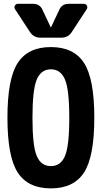

<svg xmlns="http://www.w3.org/2000/svg" viewBox="-20 -990 540 1019"><path d="M344.7 -969.7H424.8Q435.5 -969.7 440.9 -960.4Q446.3 -951.2 440.4 -941.4L360.4 -819.3Q341.8 -790 304.7 -790H195.3Q159.2 -790 139.6 -819.3L59.6 -941.4Q53.7 -951.2 59.1 -960.4Q64.5 -969.7 75.2 -969.7H155.3Q191.4 -969.7 205.1 -938.5L249 -845.7Q249 -844.7 250 -844.7Q251 -844.7 251 -845.7L294.9 -938.5Q308.6 -969.7 344.7 -969.7ZM175.3 -161.6Q198.2 -108.4 250 -108.4Q301.8 -108.4 324.7 -161.6Q347.7 -214.8 347.7 -364.7Q347.7 -514.6 324.7 -568.4Q301.8 -622.1 250 -622.1Q198.2 -622.1 175.3 -568.4Q152.3 -514.6 152.3 -364.7Q152.3 -214.8 175.3 -161.6ZM74.2 -656.2Q128.9 -740.2 250 -740.2Q371.1 -740.2 425.8 -656.2Q480.5 -572.3 480.5 -365.2Q480.5 -158.2 425.8 -74.2Q371.1 9.8 250 9.8Q128.9 9.8 74.2 -74.2Q19.5 -158.2 19.5 -365.2Q19.5 -572.3 74.2 -656.2Z"/></svg>

Font: Rounded-L Mgen+ 1m bold
Style: Bold
Weight: 700
Designer: [Source Han Sans]
Ryoko NISHIZUKA  (kana & ideographs); Paul D. Hunt (Latin, Greek & Cyrillic); Wenlong ZHANG  (bopomofo
Version: Version 1.059.20150602